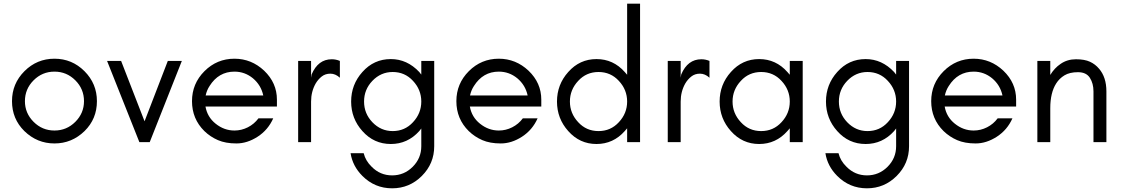

<svg xmlns="http://www.w3.org/2000/svg" viewBox="-20 -770 6073 1040"><path d="M435 -222Q435 -288 388 -335Q341 -382 275 -382Q209 -382 162 -335Q115 -288 115 -222Q115 -157 162 -110Q209 -63 275 -63Q341 -63 388 -110Q435 -157 435 -222ZM505 -222Q505 -126 438 -60Q369 7 275 7Q181 7 112 -60Q45 -126 45 -222Q45 -317 112.5 -384.5Q180 -452 275 -452Q370 -452 437.5 -384.5Q505 -317 505 -222Z M735 0 560 -440H636L763 -113L889 -440H965L791 0Z M1480 -230V-193H1093Q1103 -136 1148 -100Q1194 -63 1250 -63Q1288 -63 1322.5 -80.5Q1357 -98 1380 -129H1460Q1432 -66 1375.5 -29.5Q1319 7 1260.5 7Q1202 7 1160.5 -11Q1119 -29 1087 -60Q1020 -126 1020 -222Q1020 -317 1087.5 -384.5Q1155 -452 1250 -452Q1342 -452 1411 -387Q1480 -321 1480 -230ZM1406 -253Q1394 -309 1350 -346Q1306 -382 1250 -382Q1164 -382 1115 -304Q1100 -281 1094 -253Z M1821 -349Q1797 -371 1769.5 -371Q1742 -371 1722.5 -355.5Q1703 -340 1690 -318Q1665 -274 1665 -220V0H1595V-440H1665V-349L1668 -367Q1703 -449 1777 -449Q1800 -449 1821 -440Z M2217 -332Q2173 -380 2107 -380Q2043 -380 1997 -332Q1952 -285 1952 -220Q1952 -155 1997 -108Q2043 -60 2107 -60Q2173 -60 2217 -108Q2262 -156 2262 -220Q2262 -284 2217 -332ZM1950 60Q1960 101 1993 133Q2039 180 2104 180Q2169 180 2215.5 133.5Q2262 87 2262 22V-74Q2257 -67 2251 -60Q2188 10 2097 10Q2005 10 1943 -60Q1882 -128 1882 -220Q1882 -312 1943 -380Q2005 -450 2097 -450Q2185 -450 2251 -380Q2257 -373 2262 -366V-440H2332V22Q2332 116 2265 183Q2198 250 2104 250Q2010 250 1943 183Q1890 130 1879 60Z M2912 -230V-193H2525Q2535 -136 2580 -100Q2626 -63 2682 -63Q2720 -63 2754.5 -80.5Q2789 -98 2812 -129H2892Q2864 -66 2807.5 -29.5Q2751 7 2692.5 7Q2634 7 2592.5 -11Q2551 -29 2519 -60Q2452 -126 2452 -222Q2452 -317 2519.5 -384.5Q2587 -452 2682 -452Q2774 -452 2843 -387Q2912 -321 2912 -230ZM2838 -253Q2826 -309 2782 -346Q2738 -382 2682 -382Q2596 -382 2547 -304Q2532 -281 2526 -253Z M3332 -332Q3288 -380 3222 -380Q3156 -380 3112 -332Q3067 -284 3067 -220Q3067 -156 3112 -108Q3156 -60 3222 -60Q3288 -60 3332 -108Q3377 -156 3377 -220Q3377 -284 3332 -332ZM3447 0H3377V-75Q3371 -67 3364 -60Q3302 10 3211 10Q3120 10 3058 -60Q2997 -128 2997 -220Q2997 -312 3058 -380Q3120 -450 3211 -450Q3302 -450 3364 -380Q3371 -373 3377 -365V-750H3447Z M3823 -349Q3799 -371 3771.5 -371Q3744 -371 3724.5 -355.5Q3705 -340 3692 -318Q3667 -274 3667 -220V0H3597V-440H3667V-349L3670 -367Q3705 -449 3779 -449Q3802 -449 3823 -440Z M4213 -332Q4169 -380 4103 -380Q4037 -380 3993 -332Q3948 -284 3948 -220Q3948 -156 3993 -108Q4037 -60 4103 -60Q4169 -60 4213 -108Q4258 -156 4258 -220Q4258 -284 4213 -332ZM4328 0H4258V-75Q4252 -67 4245 -60Q4183 10 4092 10Q4001 10 3939 -60Q3878 -128 3878 -220Q3878 -312 3939 -380Q4001 -450 4092 -450Q4183 -450 4245 -380Q4252 -373 4258 -365V-440H4328Z M4789 -332Q4745 -380 4679 -380Q4615 -380 4569 -332Q4524 -285 4524 -220Q4524 -155 4569 -108Q4615 -60 4679 -60Q4745 -60 4789 -108Q4834 -156 4834 -220Q4834 -284 4789 -332ZM4522 60Q4532 101 4565 133Q4611 180 4676 180Q4741 180 4787.5 133.5Q4834 87 4834 22V-74Q4829 -67 4823 -60Q4760 10 4669 10Q4577 10 4515 -60Q4454 -128 4454 -220Q4454 -312 4515 -380Q4577 -450 4669 -450Q4757 -450 4823 -380Q4829 -373 4834 -366V-440H4904V22Q4904 116 4837 183Q4770 250 4676 250Q4582 250 4515 183Q4462 130 4451 60Z M5484 -230V-193H5097Q5107 -136 5152 -100Q5198 -63 5254 -63Q5292 -63 5326.5 -80.5Q5361 -98 5384 -129H5464Q5436 -66 5379.5 -29.5Q5323 7 5264.5 7Q5206 7 5164.5 -11Q5123 -29 5091 -60Q5024 -126 5024 -222Q5024 -317 5091.5 -384.5Q5159 -452 5254 -452Q5346 -452 5415 -387Q5484 -321 5484 -230ZM5410 -253Q5398 -309 5354 -346Q5310 -382 5254 -382Q5168 -382 5119 -304Q5104 -281 5098 -253Z M5903 0V-275Q5903 -318 5883.5 -348.5Q5864 -379 5819 -379Q5774 -379 5746 -362Q5718 -345 5701 -318Q5669 -268 5669 -184V0H5599V-440H5669V-364Q5691 -401 5725 -424Q5761 -449 5808 -449Q5855 -449 5884 -435.5Q5913 -422 5933 -398Q5973 -352 5973 -275V0Z"/></svg>

Font: Puffins on Iceburgs
Style: Regular
Weight: 400
Version: Version 1.0